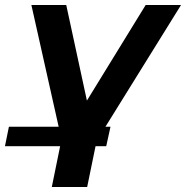

<svg xmlns="http://www.w3.org/2000/svg" viewBox="-70 -556 747 771"><path d="M280 195H138L177 4L56 -536H196L279 -152L515 -536H657L318 10ZM356.6 31H-50.1L-34.2 -47H373.7Z"/></svg>

Font: Argentum Sans Medium
Style: Italic
Weight: 500
Italic angle: -11°
Designer: Julieta Ulanovsky (font), Cristiano Sobral (main changes and remaster)
Foundry: Julieta Ulanovsky (font), Cristiano Sobral (main changes and remaster)
Version: Version 2.007;June 15, 2022;FontCreator 14.0.0.2814 64-bit; 